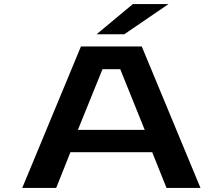

<svg xmlns="http://www.w3.org/2000/svg" viewBox="-20 -930 1104 950"><path d="M972 0H804L733 -177H328.5L258 0H90L380.5 -700H681.5ZM487 -587.5 365.5 -287.5H696L575 -587.5ZM595 -760.5H458L637.5 -910H814Z"/></svg>

Font: Trispace Expanded SemiBold
Style: Regular
Weight: 600
Width: 7
Designer: Tyler Finck
Foundry: Etcetera Type Company
Version: Version 1.210; ttfautohint (v1.8.3)